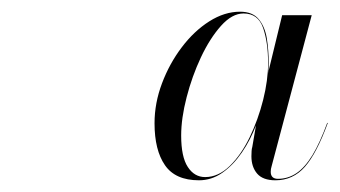

<svg xmlns="http://www.w3.org/2000/svg" viewBox="-20 -784 580 328"><path d="M320 -476Q279.5 -476 261.8 -501.8Q244 -527.5 244 -573.5Q244 -608 256.8 -641.8Q269.5 -675.5 290.5 -703.2Q311.5 -731 337.5 -747.5Q363.5 -764 390 -764Q411.5 -764 422 -751.2Q432.5 -738.5 435.8 -718.5Q439 -698.5 439 -676.5Q439 -652.5 433.5 -625.2Q428 -598 418 -571.5Q408 -545 393.2 -523.5Q378.5 -502 360 -489Q341.5 -476 320 -476ZM330.5 -481.5Q353 -481.5 372.5 -500.5Q392 -519.5 406.5 -549.5Q421 -579.5 429.5 -613.2Q438 -647 438 -676.5Q438 -711.5 429.5 -736.2Q421 -761 396 -761Q376.5 -761 357.5 -739.8Q338.5 -718.5 323.2 -686Q308 -653.5 298.8 -617.8Q289.5 -582 289.5 -552.5Q289.5 -516 300.8 -498.8Q312 -481.5 330.5 -481.5ZM450.5 -476Q429 -476 419.2 -487.5Q409.5 -499 409.5 -517Q409.5 -521.5 409.8 -525.8Q410 -530 411 -533L417.5 -571L431 -615.5L439 -663.5L462 -758H512.5L444 -500Q442.5 -495.5 442.5 -490.5Q442.5 -478.5 455 -478.5Q472 -478.5 486.5 -488.2Q501 -498 513.8 -519Q526.5 -540 539 -574H540Q521 -522 500.8 -499Q480.5 -476 450.5 -476Z"/></svg>

Font: Bodoni Moda 96pt
Style: Italic
Weight: 400
Italic angle: -13°
Version: Version 2.004